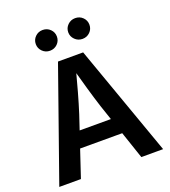

<svg xmlns="http://www.w3.org/2000/svg" viewBox="-165 -1062 1046 1181"><g transform="rotate(-20 358.0 -471.0)"><path d="M18.1 0 274.4 -727.5H439L697.8 0H555.2L426.8 -379.4Q407.7 -438.5 387 -510.5Q366.2 -582.5 340.3 -676.8H370.6Q345.7 -582 325.4 -509.8Q305.2 -437.5 286.6 -379.4L159.7 0ZM168.5 -178.2V-283.7H547.9V-178.2ZM464.4 -806.6Q435.5 -806.6 415.3 -826.7Q395 -846.7 395 -874.5Q395 -902.8 415.3 -922.6Q435.5 -942.4 464.4 -942.4Q493.7 -942.4 513.7 -922.6Q533.7 -902.8 533.7 -874.5Q533.7 -846.2 513.7 -826.4Q493.7 -806.6 464.4 -806.6ZM251.5 -806.6Q222.7 -806.6 202.6 -826.7Q182.6 -846.7 182.6 -874.5Q182.6 -902.8 202.6 -922.6Q222.7 -942.4 251.5 -942.4Q280.8 -942.4 300.8 -922.6Q320.8 -902.8 320.8 -874.5Q320.8 -846.2 300.8 -826.4Q280.8 -806.6 251.5 -806.6Z"/></g></svg>

Font: Inter 20pt SemiBold
Style: Regular
Weight: 600
Version: Version 4.001;git-66647c0bb